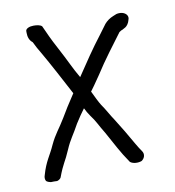

<svg xmlns="http://www.w3.org/2000/svg" viewBox="-66 -559 597 654"><g transform="rotate(-10 232.5 -232.5)"><path d="M377.5 -490 376.9 -489.8 365.2 -485C353.1 -480.2 343 -472.9 334.8 -463.5C327.9 -453.9 319.7 -442.7 310 -430C278.1 -389 248.6 -344.5 218.6 -299.8C199.6 -331.6 186.1 -363.9 162.6 -407.4C139.1 -451.2 135.6 -461.7 121.3 -492.5C115.8 -498.5 103.3 -500 92.5 -500C78.2 -500 66.2 -494.9 65 -487L65 -486.5V-480C65 -465.7 69.1 -453.3 80 -445C86.2 -431.8 94.7 -416 103.7 -401.5C124.5 -366 165.1 -289.3 186 -249.8C165.8 -219.4 149.1 -193.3 137.6 -173C116.7 -138.1 102.4 -124.5 85.6 -88.6C70.9 -55.1 54.7 -38.2 41.6 8.4C39.5 14.1 38.7 21.7 42.5 28.3C46.1 31.9 52.5 34 58.8 35.1C65.3 34.8 72.9 34.7 80 35.2C87 33.2 91.3 29.3 93.3 25.8C111.2 -22.2 117.6 -23.1 135 -64C148.5 -96 161.9 -111.1 180.4 -145.5C192.4 -164.8 201.5 -177.5 212.8 -192.9C217.3 -183.4 223.1 -173.5 229.4 -164.5C246.1 -142.8 251.5 -127.4 270 -97.5C294 -55 307.5 -25.7 335.2 14C345.7 22.5 364 22.3 374.9 18C385.1 11.5 391.5 -2.9 381.8 -15.8C376.8 -22.7 370.7 -32.4 363.6 -44.6C345.4 -77.3 327.2 -107 308.5 -136.8C297.6 -152.4 284.7 -177.4 272.3 -194.6C264.7 -206.3 255 -227.5 246.6 -244.7C252.9 -252.8 265.7 -270.8 283.8 -297.5C310 -339.3 352.6 -394.8 377 -427.6C382 -431.5 386.1 -433.2 387.9 -433.6L388.7 -433.9L399.6 -440C404.8 -443.2 411.8 -452 414.3 -463.1C419.9 -476 410.4 -487.2 397.1 -490.3C390.8 -491.7 384 -491.6 377.5 -490Z"/></g></svg>

Font: MewTooHand
Style: BdCond
Weight: 400
Designer: Mew Too, Robert Jablonski
Version: Version 0.77